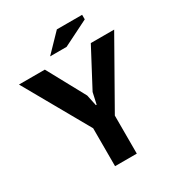

<svg xmlns="http://www.w3.org/2000/svg" viewBox="-203 -1001 1051 1132"><g transform="rotate(-30 322.0 -435.0)"><path d="M248 -258 -2 -700H174L314 -443L330 -368H335L352 -445L487 -700H646L396 -259V0H248ZM354 -870H526V-839L352 -752H240Z"/></g></svg>

Font: PT Sans Caption
Style: Bold
Weight: 700
Designer: A.Korolkova, O.Umpeleva, V.Yefimov
Foundry: ParaType Ltd
Version: Version 2.003W OFL